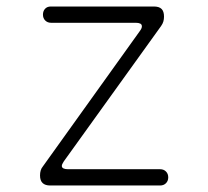

<svg xmlns="http://www.w3.org/2000/svg" viewBox="-20 -570 640 590"><path d="M134 0Q119 0 111 -7.5Q103 -15 103 -31Q103 -39 105 -46Q107 -53 112 -59L410 -475Q413 -479 414.5 -482.5Q416 -486 416 -489Q416 -495 411 -497.5Q406 -500 397 -500H137Q126 -500 119 -507Q112 -514 112 -525Q112 -536 118.5 -543Q125 -550 136 -550H453Q469 -550 476.5 -542.5Q484 -535 484 -519Q484 -511 482 -504Q480 -497 475 -490L176 -74Q173 -69 171.5 -66Q170 -63 170 -60Q170 -55 175 -52.5Q180 -50 189 -50H472Q483 -50 490 -43Q497 -36 497 -25Q497 -14 490 -7Q483 0 472 0Z"/></svg>

Font: Maple Mono NL Thin
Style: Regular
Weight: 250
Monospace: yes
Designer: subframe7536
Version: Version 7.000